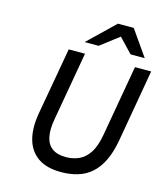

<svg xmlns="http://www.w3.org/2000/svg" viewBox="-133 -1022 975 1134"><g transform="rotate(15 354.0 -455.0)"><path d="M347 12Q258.5 12 205.2 -25.2Q152 -62.5 133.8 -130.2Q115.5 -198 132 -291L204.5 -700H304L229.5 -275Q219 -214.5 227.8 -171Q236.5 -127.5 267.2 -104.2Q298 -81 352.5 -81Q393.5 -81 429.8 -96.5Q466 -112 493 -151.5Q520 -191 533 -263.5L609.5 -700H708.5L631.5 -258Q618 -182 592.5 -130.2Q567 -78.5 530.8 -47Q494.5 -15.5 448 -1.8Q401.5 12 347 12ZM284 -766 446 -922H542.5L651.5 -766H565L482.5 -852.5L369.5 -766Z"/></g></svg>

Font: Overpass Medium
Style: Italic
Weight: 500
Italic angle: -10°
Designer: Delve Withrington, Dave Bailey, Thomas Jockin
Foundry: Delve Fonts LLC
Version: Version 4.000